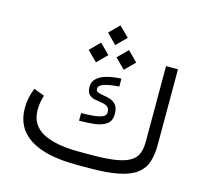

<svg xmlns="http://www.w3.org/2000/svg" viewBox="-113 -930 1121 1057"><g transform="rotate(15 447.0 -402.0)"><path d="M477.5 -73.2Q564.5 -73.2 617.7 -82.5Q670.9 -91.8 699 -110.4Q727.1 -128.9 736.8 -157Q746.6 -185.1 746.6 -222.2V-652.3H814.5V-223.1Q814.5 -167 801.5 -125.2Q788.6 -83.5 753.2 -55.7Q717.8 -27.8 652.1 -13.9Q586.4 0 481 0H410.2Q235.4 0 145.3 -57.9Q55.2 -115.7 55.2 -229Q55.2 -259.3 61.3 -288.1Q67.4 -316.9 78.6 -343.8L139.6 -320.8Q126 -280.3 126 -236.3Q126.5 -150.9 198.5 -112.1Q270.5 -73.2 405.3 -73.2ZM361.8 -281.2Q393.6 -281.7 425.8 -284.2Q458 -286.6 480 -295.2Q502 -303.7 502 -322.3Q502 -345.7 488.5 -354.7Q475.1 -363.8 455.3 -366.5Q435.5 -369.1 415.5 -373.3Q395.5 -377.4 382.3 -390.6Q369.1 -403.8 369.1 -434.1Q369.1 -464.8 391.8 -483.9Q414.6 -502.9 450.9 -511.7Q487.3 -520.5 527.3 -521.5V-477.1Q504.4 -475.6 477.3 -471.4Q450.2 -467.3 430.9 -458.5Q411.6 -449.7 411.6 -433.6Q411.6 -419.4 424.8 -414.6Q438 -409.7 457.5 -407Q477.1 -404.3 496.3 -397.7Q515.6 -391.1 529.1 -374.3Q542.5 -357.4 542.5 -324.2Q542.5 -284.2 516.6 -265.9Q490.7 -247.6 449.5 -242.7Q408.2 -237.8 361.8 -237.8ZM390.6 -748 446.3 -803.7 502.9 -748 446.3 -691.4ZM470.7 -628.4 526.9 -684.6 583 -628.4 526.9 -572.3ZM312 -628.4 368.2 -684.6 424.3 -628.4 368.2 -572.3Z"/></g></svg>

Font: Vazir Light FD-WOL-UI
Style: Light-FD-WOL-UI
Weight: 300
Designer: Saber Rastikerdar
Foundry: Saber Rastikerdar
Version: Version 30.0.0